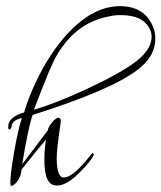

<svg xmlns="http://www.w3.org/2000/svg" viewBox="-20 -600 524 623"><path d="M17 3Q14 3 14 0Q12 -28 26 -108Q33 -148 39.5 -175.5Q46 -203 51 -217Q20 -210 18 -192Q16 -180 11 -180Q5 -180 7 -192Q8 -220 58 -235Q71 -278 89.5 -319Q108 -360 131 -399Q185 -487 245.5 -533.5Q306 -580 369 -580Q450 -580 477 -512Q484 -495 484 -475Q484 -417 427 -374Q342 -308 86 -227Q72 -189 52 -67L135 -177Q137 -189 149.5 -203.5Q162 -218 170 -218Q177 -218 177 -207Q177 -205 177 -202Q177 -199 176 -196Q164 -115 164 -88Q164 -24 187 -24Q213 -24 258 -77L279 -103Q282 -106 284 -97Q276 -79 243 -45Q198 2 166 2Q155 2 148 -2Q124 -14 124 -83Q124 -101 125.5 -117Q127 -133 129 -147Q105 -119 50 -50Q48 -27 36.5 -12Q25 3 17 3ZM90 -244Q160 -264 261 -311Q371 -362 422 -401Q472 -440 472 -481Q472 -492 468 -501Q448 -551 372 -551Q351 -551 335 -547Q229 -528 167 -425Q156 -408 137 -363Q118 -317 90 -244Z"/></svg>

Font: Lovers Quarrel
Style: Regular
Weight: 400
Designer: Robert E. Leuschke
Foundry: Robert E. Leuschke
Version: Version 1.010; ttfautohint (v1.8.3)